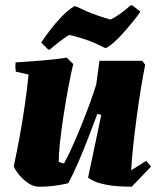

<svg xmlns="http://www.w3.org/2000/svg" viewBox="-20 -694 617 726"><path d="M128 12Q107 12 87.5 -1Q68 -14 53 -32Q38 -50 32 -65Q44 -120 55 -181Q66 -242 74.5 -301.5Q83 -361 88 -412L40 -423Q37 -440 39 -458Q86 -461 136.5 -465Q187 -469 232 -476L257 -452Q248 -415 238.5 -364Q229 -313 220.5 -258.5Q212 -204 207 -157.5Q202 -111 202 -82Q211 -78 222 -76Q233 -95 249.5 -131Q266 -167 284 -211Q302 -255 318 -298.5Q334 -342 344 -375L356 -464H518L529 -449Q521 -410 512.5 -357.5Q504 -305 496.5 -249Q489 -193 483.5 -141Q478 -89 476 -50L533 -86L551 -64L478 12Q454 12 424 10Q394 8 364 0.5Q334 -7 313 -22L363 -260L348 -263Q333 -223 314 -173.5Q295 -124 275 -78Q255 -32 238 -1Q207 6 182 9Q157 12 128 12ZM163 -506 136 -533Q148 -552 168.5 -579Q189 -606 213.5 -631.5Q238 -657 262 -671Q270 -669 281.5 -663.5Q293 -658 306 -652Q327 -643 353 -634Q379 -625 398 -620Q416 -629 435 -642.5Q454 -656 473 -673L480 -674L511 -650Q501 -635 484 -614Q467 -593 448 -571.5Q429 -550 411 -534Q393 -518 380 -512Q376 -513 365 -518.5Q354 -524 341 -530Q319 -540 290 -549Q261 -558 241 -562Q203 -537 169 -507Z"/></svg>

Font: Labrada ExtraBold
Style: Italic
Weight: 800
Italic angle: -7°
Designer: Mercedes Jáuregui
Foundry: Omnibus-Type Team
Version: Version 1.000; ttfautohint (v1.8.4.7-5d5b)